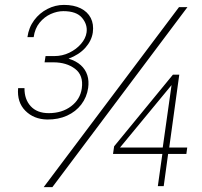

<svg xmlns="http://www.w3.org/2000/svg" viewBox="-20 -760 824 784"><path d="M172.5 -272Q118 -273 83.5 -307.8Q49 -342.5 54 -400H80Q79.5 -354.5 105.5 -326.2Q131.5 -298 179 -298Q233 -298 270.2 -326Q307.5 -354 314 -399Q321.5 -452.5 286.5 -479Q251.5 -505.5 198 -505.5H162L166 -531H201.5Q234.5 -531 263 -544.8Q291.5 -558.5 310.8 -580.8Q330 -603 333.5 -627.5Q338 -659.5 315.2 -687Q292.5 -714.5 238.5 -714.5Q213.5 -714.5 187.2 -702.8Q161 -691 141.8 -667.5Q122.5 -644 117.5 -608.5H92Q97.5 -648 119.5 -677.5Q141.5 -707 173.8 -723.5Q206 -740 241 -740Q281.5 -740 309.5 -726Q337.5 -712 350.5 -686.8Q363.5 -661.5 359 -627.5Q354 -593.5 328.5 -565Q303 -536.5 260 -520.5Q291 -511 310 -493.8Q329 -476.5 336.5 -453Q344 -429.5 340 -401Q334.5 -363 312 -333.5Q289.5 -304 253.8 -287.8Q218 -271.5 172.5 -272ZM194 4H158.5L711 -731H745.5ZM624.5 0 643 -131.5H441.5L446 -162.5L686 -455H712L671 -157.5H744.5L741 -131.5H666.5L648.5 0ZM470 -157.5H644.5L680.5 -412.5Z"/></svg>

Font: Public Sans Thin
Style: Italic
Weight: 100
Italic angle: -8°
Designer: The Public Sans project authors (U.S. Web Design System). Libre Franklin designed by Pablo Impallari and Rodrigo Fuenzal
Version: Version 2.000